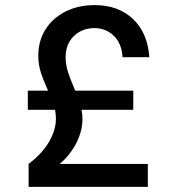

<svg xmlns="http://www.w3.org/2000/svg" viewBox="-20 -732 690 752"><path d="M92 0V-90Q145 -130 172 -176.5Q199 -223 199 -267Q199 -298 188.5 -327Q178 -356 164.5 -385.5Q151 -415 140.5 -446.5Q130 -478 130 -514Q130 -572 158 -616.5Q186 -661 236 -686.5Q286 -712 351 -712Q443 -712 500.5 -658Q558 -604 565 -508H460Q457 -561 426 -591.5Q395 -622 349 -622Q319 -622 293.5 -608.5Q268 -595 252.5 -569.5Q237 -544 237 -508Q237 -478 247 -448Q257 -418 270 -388Q283 -358 293 -327Q303 -296 303 -264Q303 -230 289 -194Q275 -158 248.5 -125Q222 -92 183 -67L164 -90H559V0ZM89 -302V-377H502V-302Z"/></svg>

Font: Azeret Mono Thin
Style: Regular
Weight: 400
Version: Version 1.002